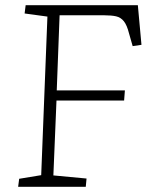

<svg xmlns="http://www.w3.org/2000/svg" viewBox="-20 -721 578 741"><path d="M54 -31 139 -45 163 -657 75 -669 79 -701H512L526 -548L492 -543L478 -592Q470 -624 458 -639Q446 -654 428 -658Q410 -662 383 -662H210L199 -372H462L459 -333H198L186 -44L314 -32L311 0H50Z"/></svg>

Font: Literata ExtraLight
Style: Italic
Weight: 250
Italic angle: -2°
Designer: Latin by Veronika Burian and Jose Scaglione. Greek by Irene Vlachou. Cyrillic by Vera Evstafieva
Foundry: TypeTogether
Version: Version 3.002